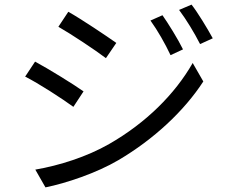

<svg xmlns="http://www.w3.org/2000/svg" viewBox="-20 -779 996 832"><path d="M684 -713 632 -690C663 -647 695 -591 719 -540L773 -565C751 -610 708 -679 684 -713ZM810 -759 756 -736C788 -693 821 -639 847 -588L902 -613C878 -657 836 -726 810 -759ZM276 -728 233 -663C289 -631 393 -562 439 -527L484 -593C443 -622 333 -696 276 -728ZM133 -44 177 33C266 15 398 -29 493 -85C646 -175 778 -298 861 -426L815 -506C738 -371 612 -246 453 -155C357 -100 238 -62 133 -44ZM132 -512 89 -447C147 -418 250 -351 298 -316L342 -383C300 -413 188 -482 132 -512Z"/></svg>

Font: Kinto Sans
Style: Regular
Weight: 400
Designer: Authors: Ryoko NISHIZUKA  (kana & ideographs); Paul D. Hunt (Latin, Greek & Cyrillic); Wenlong ZHANG  (bopomofo); Sandol
Foundry: Adobe Systems Incorporated, ookami Inc.
Version: Version 0.001